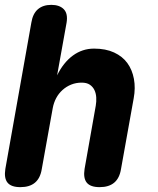

<svg xmlns="http://www.w3.org/2000/svg" viewBox="-29 -760 649 790"><path d="M188 -315 143 -65Q137 -27 115 -8.5Q93 10 55 10Q17 10 2 -8.5Q-13 -27 -7 -65L100 -667Q106 -704 127 -722Q148 -740 182 -740Q216 -740 233.5 -722Q251 -704 245 -667L206 -450Q232 -503 271 -531.5Q310 -560 358 -560Q406 -560 440.5 -544Q475 -528 495 -500.5Q515 -473 522 -435.5Q529 -398 521 -355L469 -65Q463 -27 441 -8.5Q419 10 381 10Q343 10 328 -8.5Q313 -27 319 -65L365 -325Q368 -342 367 -359Q366 -376 359.5 -389.5Q353 -403 340.5 -411.5Q328 -420 307 -420Q284 -420 264 -412Q244 -404 228 -389.5Q212 -375 202 -356Q192 -337 188 -315Z"/></svg>

Font: Maple Mono NL ExtraBold
Style: Italic
Weight: 800
Italic angle: -10°
Monospace: yes
Designer: subframe7536
Version: Version 7.000